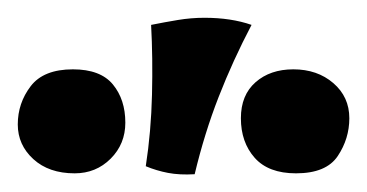

<svg xmlns="http://www.w3.org/2000/svg" viewBox="-57 -724 413 216"><path d="M276 -529Q245 -529 229.5 -546.5Q214 -564 214 -591Q214 -617 230.5 -631.5Q247 -646 273 -646Q300 -646 318 -630.5Q336 -615 336 -591Q336 -568 323 -548.5Q310 -529 276 -529ZM27 -529Q-2 -529 -19.5 -545Q-37 -561 -37 -584Q-37 -608 -22.5 -627Q-8 -646 25 -646Q56 -646 70 -629Q84 -612 84 -586Q84 -562 67.5 -545.5Q51 -529 27 -529ZM162 -528Q145 -527 132 -529.5Q119 -532 107 -537Q113 -576 114 -617.5Q115 -659 113 -696Q128 -699 143 -701.5Q158 -704 173 -704Q203 -704 226 -696Q205 -656 189 -615Q173 -574 162 -528Z"/></svg>

Font: Vollkorn SemiBold
Style: Regular
Weight: 600
Designer: Friedrich Althausen
Foundry: Friedrich Althausen
Version: Version 5.000